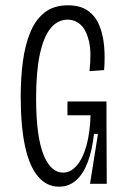

<svg xmlns="http://www.w3.org/2000/svg" viewBox="-20 -692 482 723"><path d="M202 11Q156 11 123.5 -27Q91 -65 74.5 -140.5Q58 -216 58 -329Q58 -398 66 -459.5Q74 -521 93.5 -569Q113 -617 147.5 -644.5Q182 -672 236 -672Q282 -672 310.5 -652Q339 -632 353.5 -597.5Q368 -563 372 -519Q376 -475 372 -428L317 -424Q325 -495 315 -537Q305 -579 284 -598.5Q263 -618 235 -618Q197 -618 170.5 -585.5Q144 -553 130 -487.5Q116 -422 116 -322Q116 -246 123.5 -193Q131 -140 145 -106.5Q159 -73 177.5 -57.5Q196 -42 217 -42Q246 -42 269 -68.5Q292 -95 305.5 -143.5Q319 -192 321 -258H234V-310H381V-235L382 0H319L349 -188H334Q327 -125 310 -80.5Q293 -36 266 -12.5Q239 11 202 11Z"/></svg>

Font: Bricolage Grotesque 24pt Condensed ExtraLight
Style: Regular
Weight: 250
Width: 3
Designer: Mathieu Triay
Foundry: Atelier Triay
Version: Version 1.001;gftools[0.9.33.dev8+g029e19f]